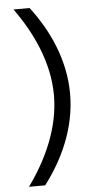

<svg xmlns="http://www.w3.org/2000/svg" viewBox="-60 -835 472 971"><g transform="rotate(-5 176.0 -350.0)"><path d="M47 100H129C222 -22 295 -177 295 -350C295 -523 222 -678 129 -800H47C140 -671 213 -515 213 -350C213 -185 140 -29 47 100Z"/></g></svg>

Font: HB Figtree Prototype
Style: Regular
Weight: 400
Designer: Alfredo Marco Pradil
Foundry: Hanken Design Co.®
Version: Version 1.002;Glyphs 3.2 (3228)